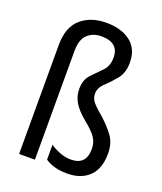

<svg xmlns="http://www.w3.org/2000/svg" viewBox="-142 -857 809 959"><g transform="rotate(20 262.0 -377.5)"><path d="M258 -765Q175 -765 123 -719.5Q71 -674 71 -579V0H155V-578Q155 -639 184 -666Q213 -693 257 -693Q350 -693 350 -613Q350 -568 323 -541Q296 -514 269 -485.5Q242 -457 242 -408Q242 -372 260 -339.5Q278 -307 329 -265Q371 -231 387.5 -205.5Q404 -180 404 -147Q404 -62 323 -62Q292 -62 263 -73.5Q234 -85 212 -100V-21Q257 10 329 10Q402 10 445 -31Q488 -72 488 -153Q488 -206 464 -241Q440 -276 392 -320Q353 -352 338.5 -371Q324 -390 324 -413Q324 -444 352 -470Q380 -496 407.5 -529.5Q435 -563 435 -617Q435 -690 386.5 -727.5Q338 -765 258 -765Z"/></g></svg>

Font: Noto Sans Display SemiCondensed
Style: Regular
Weight: 400
Width: 4
Designer: Monotype Design team
Foundry: Monotype Imaging Inc.
Version: 1.000